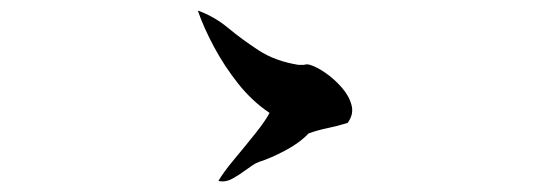

<svg xmlns="http://www.w3.org/2000/svg" viewBox="-20 -552 1040 364"><path d="M639 -319Q620 -313 600.5 -309Q581 -305 565 -299Q548 -281 520.5 -266.5Q493 -252 471 -245Q465 -243 458.5 -238.5Q452 -234 445 -229Q433 -220 420 -213Q407 -206 394 -209Q404 -226 424.5 -250.5Q445 -275 464.5 -299.5Q484 -324 491 -338Q458 -360 431.5 -393.5Q405 -427 385.5 -463.5Q366 -500 355 -532Q386 -521 412.5 -499Q439 -477 470.5 -456.5Q502 -436 546 -429Q549 -429 556 -429Q559 -430 562 -430Q565 -430 568 -429Q581 -425 597.5 -413.5Q614 -402 628 -386Q642 -370 646.5 -352.5Q651 -335 639 -319Z"/></svg>

Font: Yuji Mai
Style: Regular
Weight: 400
Designer: Kataoka Yuji
Foundry: Kinuta Font Factory
Version: Version 3.002